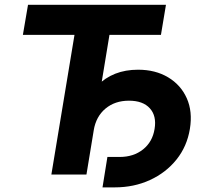

<svg xmlns="http://www.w3.org/2000/svg" viewBox="-20 -748 872 823"><path d="M78.1 -598.6 100.1 -727.5H691.4L669.9 -598.6H449.2L350.6 0H200.2L299.3 -598.6ZM419.4 55.2 440.4 -75.2H492.7Q552.7 -75.2 593.3 -107.7Q633.8 -140.1 642.6 -195.3Q651.9 -251 622.3 -283.7Q592.8 -316.4 532.7 -316.4Q472.7 -316.4 432.1 -282.5Q391.6 -248.5 381.8 -189.9H309.1Q329.1 -310.5 396.2 -379.9Q463.4 -449.2 571.8 -449.2Q646 -449.2 700.4 -416.7Q754.9 -384.3 780.5 -327.1Q806.2 -270 793.9 -195.3Q781.7 -120.6 736.6 -64.2Q691.4 -7.8 622.8 23.7Q554.2 55.2 471.7 55.2Z"/></svg>

Font: Inter Display
Style: Bold Italic
Weight: 700
Italic angle: -9.39999°
Designer: Rasmus Andersson
Foundry: rsms
Version: Version 4.000;git-a52131595